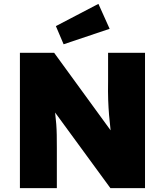

<svg xmlns="http://www.w3.org/2000/svg" viewBox="-20 -973 853 993"><path d="M83 0V-700H260L552 -299Q547 -343 544 -379Q541 -415 539.5 -456Q538 -497 539 -553V-700H730V0H551L265 -391Q269 -357 271 -330.5Q273 -304 273.5 -275.5Q274 -247 274 -208V0ZM309 -744 269 -838 489 -953 547 -824Z"/></svg>

Font: Lexend Deca ExtraBold
Style: Regular
Weight: 800
Designer: Bonnie Shaver-Troup, Thomas Jockin
Foundry: Lexend
Version: Version 1.008; ttfautohint (v1.8.4.7-5d5b)